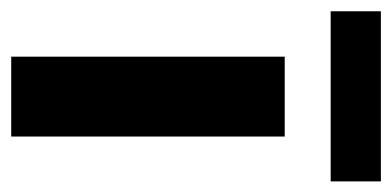

<svg xmlns="http://www.w3.org/2000/svg" viewBox="-226 -514 716 351"><g transform="rotate(90 132.5 -338.0)"><path d="M-22.9 -584V-675.8H288.1V-584ZM60.1 0V-500H206.1V0Z"/></g></svg>

Font: Orkney
Style: Bold
Weight: 700
Designer: Samuel Oakes and Alfredo Marco Pradil
Foundry: Alfredo Marco Pradil
Version: 1.0